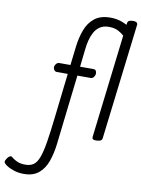

<svg xmlns="http://www.w3.org/2000/svg" viewBox="-312 -968 1022 1393"><g transform="rotate(10 199.0 -271.5)"><path d="M-37 344Q-77 344 -111.5 332.5Q-146 321 -167 306Q-188 291 -188 281Q-188 269 -174.5 251.5Q-161 234 -148 234Q-145 234 -132.5 244.5Q-120 255 -96.5 265.5Q-73 276 -37 276Q0 276 23.5 259Q47 242 62.5 200.5Q78 159 90 85Q102 11 115 -104L152 -426H72Q59 -426 52 -436Q45 -446 45 -456Q45 -469 55 -481Q65 -493 76 -493H160L176 -629Q184 -698 205.5 -755.5Q227 -813 270.5 -847.5Q314 -882 387 -882Q433 -882 472 -867.5Q511 -853 535 -834Q559 -815 559 -801Q559 -789 546 -771.5Q533 -754 519 -754Q515 -754 500 -769Q485 -784 457.5 -799Q430 -814 387 -814Q347 -814 321 -796Q295 -778 280 -750Q265 -722 257 -689.5Q249 -657 246 -627L231 -493H330Q353 -493 353 -463Q353 -451 344 -438.5Q335 -426 323 -426H223L163 91Q155 159 134.5 217Q114 275 73 309.5Q32 344 -37 344ZM436 14Q422 14 415.5 10Q409 6 409 -6L511 -861Q513 -878 525 -882.5Q537 -887 555 -887Q568 -887 577 -882Q586 -877 586 -866L483 -11Q481 5 467 9.5Q453 14 436 14Z"/></g></svg>

Font: Kite One
Style: Regular
Weight: 400
Designer: Eduardo Rodriguez Tunni
Foundry: Eduardo Rodriguez Tunni
Version: Version 1.002; ttfautohint (v1.8.4.7-5d5b);gftools[0.9.23]